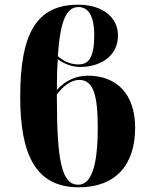

<svg xmlns="http://www.w3.org/2000/svg" viewBox="-20 -787 626 817"><path d="M315 10C470 10 555 -83 555 -243C555 -388 476 -465 353 -465C310 -465 260 -448 222 -404C222 -454 223 -497 226 -535C260 -510 295 -502 321 -502C403 -502 482 -545 482 -636C482 -714 415 -767 313 -767C134 -767 66 -643 66 -375C66 -127 133 10 315 10ZM314 -757C352 -757 381 -725 381 -638C381 -542 357 -513 315 -513C287 -513 259 -520 226 -548C236 -695 261 -757 314 -757ZM222 -371C222 -376 222 -381 222 -385C255 -430 291 -447 317 -447C376 -447 396 -386 396 -244C396 -85 370 -1 313 -1C244 -1 222 -97 222 -371Z"/></svg>

Font: Noto Serif Display Condensed ExtraBold
Style: Regular
Weight: 800
Width: 3
Designer: Monotype Design Team
Foundry: Monotype Imaging Inc.
Version: Version 2.009